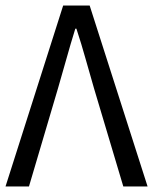

<svg xmlns="http://www.w3.org/2000/svg" viewBox="-20 -676 555 696"><path d="M0 0 209 -656H305L515 0H427L321 -355Q304 -413 290 -463.5Q276 -514 257 -572H253Q235 -514 221 -463.5Q207 -413 190 -355L85 0Z"/></svg>

Font: Giro Regular
Style: Regular
Weight: 400
Designer: Paul D. Hunt
Foundry: Adobe Systems Incorporated
Version: Version 1.000;PS 1.0;hotconv 1.0.88;makeotf.lib2.5.647800